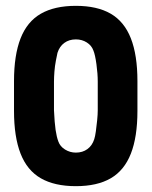

<svg xmlns="http://www.w3.org/2000/svg" viewBox="-20 -627 520 658"><path d="M28 -349V-247Q28 -158 50.5 -100.5Q73 -43 120 -16Q167 11 240 11Q313 11 359.5 -16Q406 -43 428.5 -100.5Q451 -158 451 -247V-349Q451 -438 428.5 -495.5Q406 -553 359.5 -580Q313 -607 240 -607Q167 -607 120 -580Q73 -553 50.5 -495.5Q28 -438 28 -349ZM165 -249V-347Q165 -362 166.5 -381.5Q168 -401 171.5 -419Q175 -437 177 -446Q184 -468 200.5 -480Q217 -492 240 -492Q261 -492 277.5 -481.5Q294 -471 300 -454Q306 -440 310.5 -407Q315 -374 315 -347V-249Q315 -235 313 -215Q311 -195 308.5 -177Q306 -159 303 -150Q296 -128 279.5 -116Q263 -104 240 -104Q220 -104 203 -114.5Q186 -125 180 -142Q174 -158 170.5 -182Q167 -206 165 -249Z"/></svg>

Font: Beiruti ExtraBold
Style: Regular
Weight: 800
Designer: Arlette Boutros
Foundry: Boutros
Version: Version 1.41